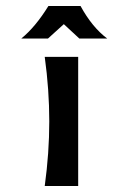

<svg xmlns="http://www.w3.org/2000/svg" viewBox="-20 -619 377 639"><path d="M240.2 -429.7V0H128.9Q144 -110.4 144 -215.1Q144 -319.8 128.9 -429.7ZM336.9 -490.7H244.1L192.4 -538.6L139.6 -490.7H50.8Q98.1 -529.3 141.1 -599.1H248Q286.6 -528.3 336.9 -490.7Z"/></svg>

Font: Rachana
Style: Bold
Weight: 700
Designer: Hussain KH
Foundry: Hussain KH, Rajeesh K Nambiar, Santhosh Thottingal, Swathanthra Malayalam Computing (http://smc.org.in)
Version: Version 7.0.0+20221109